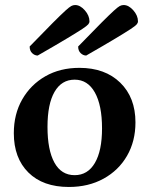

<svg xmlns="http://www.w3.org/2000/svg" viewBox="-20 -732 595 764"><path d="M254 12Q151 12 93 -45.5Q35 -103 35 -202Q35 -278 68.5 -336.5Q102 -395 160.5 -428.5Q219 -462 296 -462Q398 -462 458.5 -403Q519 -344 519 -245Q519 -170 485.5 -112Q452 -54 392 -21Q332 12 254 12ZM277 -35Q329 -35 357.5 -83.5Q386 -132 386 -221Q386 -313 357.5 -364Q329 -415 277 -415Q225 -415 197 -366.5Q169 -318 169 -227Q169 -135 196.5 -85Q224 -35 277 -35ZM130 -511Q118 -511 108 -520.5Q98 -530 98 -547Q156 -607 189.5 -640.5Q223 -674 239.5 -689Q256 -704 263.5 -708Q271 -712 279 -712Q299 -712 317.5 -691Q336 -670 336 -647Q336 -641 331 -635Q326 -629 307 -616.5Q288 -604 246.5 -579Q205 -554 130 -511ZM323 -511Q311 -511 301 -520.5Q291 -530 291 -547Q349 -607 382.5 -640.5Q416 -674 432.5 -689Q449 -704 456.5 -708Q464 -712 472 -712Q492 -712 510.5 -691Q529 -670 529 -647Q529 -641 524 -635Q519 -629 500 -616.5Q481 -604 439.5 -579Q398 -554 323 -511Z"/></svg>

Font: Petrona
Style: Bold
Weight: 700
Designer: Ringo R. Seeber
Foundry: Ringo R. Seeber
Version: Version 2.001; ttfautohint (v1.8.3)